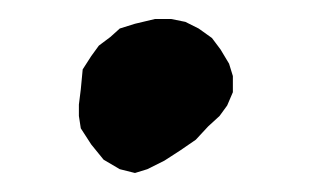

<svg xmlns="http://www.w3.org/2000/svg" viewBox="-20 -387 328 202"><path d="M143 -367H160L175 -364L189 -357L203 -347L212 -335L221 -320L225 -307V-290L219 -276L211 -265L199 -254L186 -240L170 -229L153 -218L135 -209L122 -205L106 -209L89 -219L76 -235L65 -252L63 -265V-277L65 -293L67 -314L76 -328L84 -339L96 -348L106 -357L122 -362Z"/></svg>

Font: Tagesschrift
Style: Regular
Weight: 400
Designer: Yanone
Version: Version 2.000; ttfautohint (v1.8.4.7-5d5b)